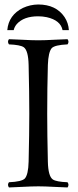

<svg xmlns="http://www.w3.org/2000/svg" viewBox="-20 -823 343 848"><path d="M12.2 -689.9Q18.1 -756.8 81.5 -788.1Q113.3 -802.7 148.4 -803.2Q227.5 -803.2 265.1 -747.6Q282.2 -721.7 284.2 -689.9H256.3Q247.6 -733.4 186.5 -747.1Q168 -751 148.4 -751Q85 -751 54.2 -716.8Q43.5 -704.1 40.5 -689.9ZM191.4 -108.9Q192.9 -44.4 213.4 -30.3Q229 -20 278.3 -18.1Q286.6 -6.3 278.3 4.9Q255.9 4.4 220.7 2.4Q177.7 0 149.4 0Q121.1 0 76.7 2.4Q40.5 4.4 19.5 4.9Q11.2 -6.8 19.5 -18.1Q76.2 -20.5 89.8 -34.7Q105 -52.2 106.4 -108.9Q109.4 -234.4 109.4 -320.8Q109.4 -412.1 106.4 -536.1Q105 -600.6 84.5 -614.7Q68.8 -625 19.5 -627Q11.2 -638.7 19.5 -649.9Q42 -649.4 77.6 -647.5Q121.1 -645 148.4 -645Q176.8 -645 221.2 -647.5Q257.3 -649.4 278.3 -649.9Q286.6 -638.2 278.3 -627Q222.2 -624.5 208.5 -610.4Q193.4 -592.8 191.4 -536.1Q188.5 -434.6 188.5 -319.8Q188.5 -231.4 191.4 -108.9Z"/></svg>

Font: Linux Libertine Display O
Style: Regular
Weight: 400
Designer: Philipp H. Poll
Foundry: Philipp H. Poll
Version: Version 5.0.9